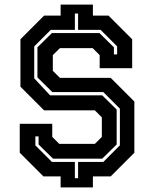

<svg xmlns="http://www.w3.org/2000/svg" viewBox="-20 -768 681 836"><path d="M244 48V0H169L66 -103V-229H207.5V-172L238 -141.5H393L423.5 -172V-257L393 -287.5H172L69 -390.5V-597L172 -700H244V-748H384.5V-700H452.5L555.5 -597V-471H414V-528L383.5 -558.5H241L210 -528V-459.5L241 -429H462L565 -326V-103L462 0H384.5V48ZM306 8H320V-63H430L502 -135V-295L430 -367H208L143 -431V-562L206 -624H413L476 -562V-531H490V-566L418 -638H320V-709H306V-638H201L129 -566V-427L198 -353H425L488 -291V-139L425 -77H211L148 -139V-174H134V-135L206 -63H306Z"/></svg>

Font: Tourney Expanded Regular
Style: Bold
Weight: 700
Width: 7
Designer: Tyler Finck
Foundry: Etcetera Type Co
Version: Version 1.010; ttfautohint (v1.8.3)